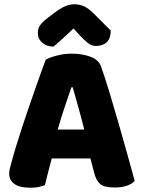

<svg xmlns="http://www.w3.org/2000/svg" viewBox="-20 -867 667 898"><path d="M324 -734Q300 -711 276 -689Q252 -667 230 -649Q199 -649 178 -667Q157 -685 157 -712Q157 -733 167 -748Q177 -763 204 -784L233 -806Q262 -828 284 -837.5Q306 -847 326 -847Q352 -847 373 -837.5Q394 -828 417 -805L498 -724Q498 -688 479.5 -670Q461 -652 429 -652Q409 -652 392 -665Q375 -678 351 -704ZM403 -126H222Q212 -90 204.5 -59Q197 -28 190 -1Q176 4 160.5 7.5Q145 11 123 11Q72 11 47.5 -6.5Q23 -24 23 -55Q23 -69 27 -83Q31 -97 36 -116Q43 -143 55.5 -183.5Q68 -224 83 -270.5Q98 -317 115 -365.5Q132 -414 147 -457.5Q162 -501 174.5 -535.5Q187 -570 194 -588Q211 -598 245.5 -607Q280 -616 315 -616Q365 -616 403.5 -601.5Q442 -587 453 -555Q471 -504 492 -435Q513 -366 534 -292.5Q555 -219 575 -147.5Q595 -76 610 -21Q598 -7 574 1.5Q550 10 517 10Q468 10 449 -6Q430 -22 421 -57ZM314 -459Q300 -418 283 -368Q266 -318 250 -261H374Q360 -318 345.5 -368.5Q331 -419 320 -459Z"/></svg>

Font: Baloo Chettan 2 ExtraBold
Style: Regular
Weight: 800
Designer: Maithili Shingre, Unnati Kotecha and Ek Type
Foundry: Ek Type
Version: Version 1.640;hotconv 1.0.111;makeotfexe 2.5.65597; ttfautoh